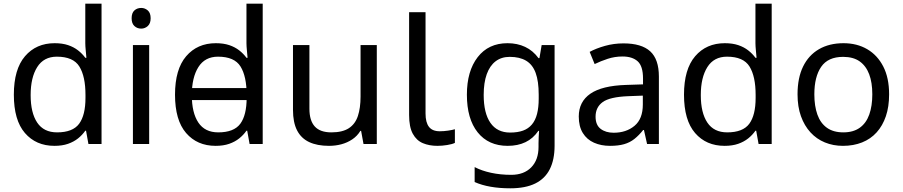

<svg xmlns="http://www.w3.org/2000/svg" viewBox="-20 -780 4890 1040"><path d="M275 10Q175 10 115 -59.5Q55 -129 55 -267Q55 -405 115.5 -475.5Q176 -546 276 -546Q318 -546 349 -535.5Q380 -525 403 -507Q426 -489 442 -467H448Q447 -480 444.5 -505.5Q442 -531 442 -546V-760H530V0H459L446 -72H442Q426 -49 403 -30.5Q380 -12 348.5 -1Q317 10 275 10ZM289 -63Q374 -63 408.5 -109.5Q443 -156 443 -250V-266Q443 -366 410 -419.5Q377 -473 288 -473Q217 -473 181.5 -416.5Q146 -360 146 -265Q146 -169 181.5 -116Q217 -63 289 -63Z M788 -536V0H700V-536ZM745 -737Q765 -737 780.5 -723.5Q796 -710 796 -681Q796 -653 780.5 -639Q765 -625 745 -625Q723 -625 708 -639Q693 -653 693 -681Q693 -710 708 -723.5Q723 -737 745 -737Z M977 -238V-303H1353V-238ZM1148 10Q1048 10 988 -59.5Q928 -129 928 -267Q928 -405 988.5 -475.5Q1049 -546 1149 -546Q1191 -546 1222 -535.5Q1253 -525 1276 -507Q1299 -489 1315 -467H1321Q1320 -480 1317.5 -505.5Q1315 -531 1315 -546V-760H1403V0H1332L1319 -72H1315Q1299 -49 1276 -30.5Q1253 -12 1221.5 -1Q1190 10 1148 10ZM1162 -63Q1247 -63 1281.5 -109.5Q1316 -156 1316 -250V-266Q1316 -366 1283 -419.5Q1250 -473 1161 -473Q1090 -473 1054.5 -416.5Q1019 -360 1019 -265Q1019 -169 1054.5 -116Q1090 -63 1162 -63Z M2021 -536V0H1949L1936 -71H1932Q1915 -43 1888 -25Q1861 -7 1829 1.5Q1797 10 1762 10Q1698 10 1654.5 -10.5Q1611 -31 1589 -74Q1567 -117 1567 -185V-536H1656V-191Q1656 -127 1685 -95Q1714 -63 1775 -63Q1835 -63 1869.5 -85.5Q1904 -108 1918.5 -151.5Q1933 -195 1933 -257V-536Z M2349 10Q2305 10 2270.5 -4.5Q2236 -19 2216 -55.5Q2196 -92 2196 -157V-714H2285V-165Q2285 -117 2303.5 -93Q2322 -69 2362 -69Q2384 -69 2407.5 -72.5Q2431 -76 2444 -80V-6Q2430 1 2402.5 5.5Q2375 10 2349 10Z M2729 -546Q2782 -546 2824.5 -526Q2867 -506 2897 -465H2902L2914 -536H2984V9Q2984 85 2958 136.5Q2932 188 2879 214Q2826 240 2744 240Q2686 240 2637.5 231.5Q2589 223 2551 206V125Q2589 145 2640 156Q2691 167 2749 167Q2818 167 2857.5 126.5Q2897 86 2897 16V-5Q2897 -17 2898 -39.5Q2899 -62 2900 -71H2896Q2868 -30 2826.5 -10Q2785 10 2730 10Q2626 10 2567.5 -63Q2509 -136 2509 -267Q2509 -395 2567.5 -470.5Q2626 -546 2729 -546ZM2741 -472Q2696 -472 2664.5 -448Q2633 -424 2616.5 -378Q2600 -332 2600 -266Q2600 -167 2636.5 -114.5Q2673 -62 2743 -62Q2784 -62 2813 -72.5Q2842 -83 2861 -105.5Q2880 -128 2889 -163Q2898 -198 2898 -246V-267Q2898 -340 2881.5 -385Q2865 -430 2830 -451Q2795 -472 2741 -472Z M3357 -545Q3455 -545 3502 -502Q3549 -459 3549 -365V0H3485L3468 -76H3464Q3441 -47 3416.5 -27.5Q3392 -8 3360.5 1Q3329 10 3284 10Q3236 10 3197.5 -7Q3159 -24 3137 -59.5Q3115 -95 3115 -149Q3115 -229 3178 -272.5Q3241 -316 3372 -320L3463 -323V-355Q3463 -422 3434 -448Q3405 -474 3352 -474Q3310 -474 3272 -461.5Q3234 -449 3201 -433L3174 -499Q3209 -518 3257 -531.5Q3305 -545 3357 -545ZM3383 -259Q3283 -255 3244.5 -227Q3206 -199 3206 -148Q3206 -103 3233.5 -82Q3261 -61 3304 -61Q3372 -61 3417 -98.5Q3462 -136 3462 -214V-262Z M3905 10Q3805 10 3745 -59.5Q3685 -129 3685 -267Q3685 -405 3745.5 -475.5Q3806 -546 3906 -546Q3948 -546 3979 -535.5Q4010 -525 4033 -507Q4056 -489 4072 -467H4078Q4077 -480 4074.5 -505.5Q4072 -531 4072 -546V-760H4160V0H4089L4076 -72H4072Q4056 -49 4033 -30.5Q4010 -12 3978.5 -1Q3947 10 3905 10ZM3919 -63Q4004 -63 4038.5 -109.5Q4073 -156 4073 -250V-266Q4073 -366 4040 -419.5Q4007 -473 3918 -473Q3847 -473 3811.5 -416.5Q3776 -360 3776 -265Q3776 -169 3811.5 -116Q3847 -63 3919 -63Z M4796 -269Q4796 -202 4778.5 -150.5Q4761 -99 4728.5 -63Q4696 -27 4649.5 -8.5Q4603 10 4546 10Q4493 10 4448 -8.5Q4403 -27 4370 -63Q4337 -99 4318.5 -150.5Q4300 -202 4300 -269Q4300 -358 4330 -419.5Q4360 -481 4416 -513.5Q4472 -546 4549 -546Q4622 -546 4677.5 -513.5Q4733 -481 4764.5 -419.5Q4796 -358 4796 -269ZM4391 -269Q4391 -206 4407.5 -159.5Q4424 -113 4459 -88Q4494 -63 4548 -63Q4602 -63 4637 -88Q4672 -113 4688.5 -159.5Q4705 -206 4705 -269Q4705 -333 4688 -378Q4671 -423 4636.5 -447.5Q4602 -472 4547 -472Q4465 -472 4428 -418Q4391 -364 4391 -269Z"/></svg>

Font: uhindi85
Style: Book
Weight: 400
Designer: Jelle Bosma - Monotype Design Team
Foundry: Monotype Imaging Inc.
Version: Version 2.003